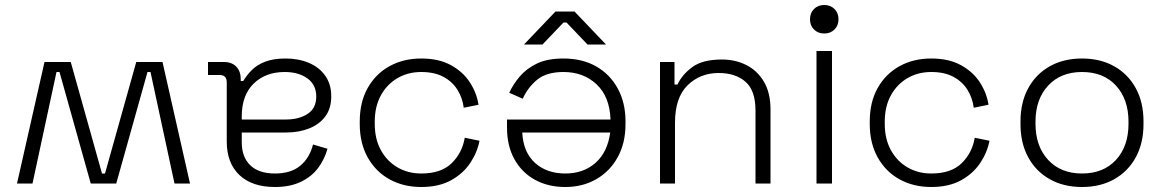

<svg xmlns="http://www.w3.org/2000/svg" viewBox="-20 -734 4658 768"><path d="M630 -486 740 0H678L582 -446H570L445 0H343L218 -446H206L110 0H48L158 -486H263L388 -40H400L525 -486Z M1305 -349Q1305 -300 1281 -268Q1257 -236 1216 -220Q1175 -204 1125 -204H947V-165Q947 -106 981 -73Q1015 -40 1080 -40Q1144 -40 1181.5 -71.5Q1219 -103 1232 -156L1290 -139Q1278 -96 1252 -61.5Q1226 -27 1183 -6.5Q1140 14 1080 14Q988 14 937.5 -34Q887 -82 887 -168V-404Q887 -434 859 -434H812V-486H876Q907 -486 925 -467.5Q943 -449 943 -417V-410H953Q966 -432 986.5 -453Q1007 -474 1040 -487Q1073 -500 1123 -500Q1174 -500 1215.5 -482.5Q1257 -465 1281 -431Q1305 -397 1305 -349ZM947 -268V-256H1124Q1176 -256 1210.5 -278.5Q1245 -301 1245 -348Q1245 -395 1209.5 -420.5Q1174 -446 1119 -446Q1042 -446 994.5 -399.5Q947 -353 947 -268Z M1419 -238V-248Q1419 -326 1451 -382.5Q1483 -439 1538.5 -469.5Q1594 -500 1665 -500Q1735 -500 1783.5 -473.5Q1832 -447 1859.5 -404.5Q1887 -362 1894 -315L1835 -303Q1830 -342 1810 -374.5Q1790 -407 1754 -426.5Q1718 -446 1665 -446Q1612 -446 1570 -421.5Q1528 -397 1503.5 -352.5Q1479 -308 1479 -247V-239Q1479 -178 1503.5 -133.5Q1528 -89 1570 -64.5Q1612 -40 1665 -40Q1745 -40 1787 -81.5Q1829 -123 1839 -183L1898 -171Q1889 -124 1860.5 -81.5Q1832 -39 1783.5 -12.5Q1735 14 1665 14Q1594 14 1538.5 -16.5Q1483 -47 1451 -104Q1419 -161 1419 -238Z M2482 -249V-237Q2482 -162 2451 -105.5Q2420 -49 2365.5 -17.5Q2311 14 2241 14Q2173 14 2120.5 -14.5Q2068 -43 2038 -96.5Q2008 -150 2008 -224V-256H2422Q2419 -347 2366.5 -396.5Q2314 -446 2234 -446Q2166 -446 2128.5 -415Q2091 -384 2071 -339L2017 -363Q2032 -396 2058.5 -427.5Q2085 -459 2127 -479.5Q2169 -500 2234 -500Q2309 -500 2364.5 -468.5Q2420 -437 2451 -380Q2482 -323 2482 -249ZM2069 -204Q2073 -125 2120 -82.5Q2167 -40 2241 -40Q2314 -40 2362 -82.5Q2410 -125 2421 -204ZM2076 -556 2202 -688H2278L2404 -556H2330L2246 -644H2234L2150 -556Z M2620 0V-486H2678V-396H2690Q2708 -435 2749 -465.5Q2790 -496 2868 -496Q2921 -496 2965 -474Q3009 -452 3035.5 -407.5Q3062 -363 3062 -296V0H3002V-292Q3002 -372 2962 -407Q2922 -442 2855 -442Q2780 -442 2730 -392.5Q2680 -343 2680 -243V0Z M3308 -530V0H3246V-530ZM3334 -657Q3334 -632 3318 -616Q3302 -600 3277 -600Q3252 -600 3236 -616Q3220 -632 3220 -657Q3220 -682 3236 -698Q3252 -714 3277 -714Q3302 -714 3318 -698Q3334 -682 3334 -657Z M3459 -238V-248Q3459 -326 3491 -382.5Q3523 -439 3578.5 -469.5Q3634 -500 3705 -500Q3775 -500 3823.5 -473.5Q3872 -447 3899.5 -404.5Q3927 -362 3934 -315L3875 -303Q3870 -342 3850 -374.5Q3830 -407 3794 -426.5Q3758 -446 3705 -446Q3652 -446 3610 -421.5Q3568 -397 3543.5 -352.5Q3519 -308 3519 -247V-239Q3519 -178 3543.5 -133.5Q3568 -89 3610 -64.5Q3652 -40 3705 -40Q3785 -40 3827 -81.5Q3869 -123 3879 -183L3938 -171Q3929 -124 3900.5 -81.5Q3872 -39 3823.5 -12.5Q3775 14 3705 14Q3634 14 3578.5 -16.5Q3523 -47 3491 -104Q3459 -161 3459 -238Z M4062 -237V-249Q4062 -324 4092.5 -380.5Q4123 -437 4178.5 -468.5Q4234 -500 4308 -500Q4382 -500 4437.5 -468.5Q4493 -437 4523.5 -380.5Q4554 -324 4554 -249V-237Q4554 -162 4523.5 -105.5Q4493 -49 4437.5 -17.5Q4382 14 4308 14Q4234 14 4178.5 -17.5Q4123 -49 4092.5 -105.5Q4062 -162 4062 -237ZM4494 -239V-247Q4494 -337 4444 -391.5Q4394 -446 4308 -446Q4223 -446 4172.5 -391.5Q4122 -337 4122 -247V-239Q4122 -149 4172.5 -94.5Q4223 -40 4308 -40Q4394 -40 4444 -94.5Q4494 -149 4494 -239Z"/></svg>

Font: Space 7353
Style: Regular
Weight: 400
Designer: Christine Claussen + Ruben Lyon  (Space 7353)
Version: Version 1.000;FEAKit 1.0